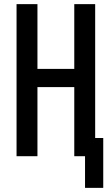

<svg xmlns="http://www.w3.org/2000/svg" viewBox="-20 -755 540 928"><path d="M479 153H391V0H339V-334H161V0H60V-735H161V-422H339V-735H440V-88H479Z"/></svg>

Font: Iosevka Term Semibold
Style: Regular
Weight: 600
Monospace: yes
Designer: Belleve Invis
Foundry: Belleve Invis
Version: Version 31.4.0